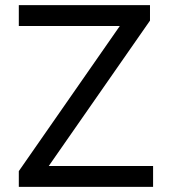

<svg xmlns="http://www.w3.org/2000/svg" viewBox="-20 -725 655 745"><path d="M53 0V-61L474 -666L485 -624H53V-705H562V-645L140 -39L129 -81H574V0Z"/></svg>

Font: Nunito Sans 7pt
Style: Regular
Weight: 400
Designer: Vernon Adams
Foundry: Vernon Adams
Version: Version 3.101;gftools[0.9.27]